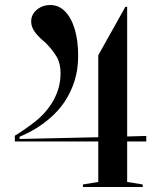

<svg xmlns="http://www.w3.org/2000/svg" viewBox="-20 -744 641 764"><path d="M39 -181V-204Q80 -229 119 -259.5Q158 -290 184 -330Q201 -356 211 -387Q221 -418 221 -453Q221 -492 205 -519Q189 -546 161 -574Q133 -597 118.5 -617Q104 -637 104 -659Q104 -677 114 -691.5Q124 -706 141 -715Q158 -724 180 -724Q214 -724 239 -698.5Q264 -673 277.5 -627.5Q291 -582 291 -522Q291 -466 276 -420Q261 -374 235 -336Q212 -303 182.5 -277Q153 -251 121.5 -232Q90 -213 58 -200V-191L371 -198V-524L479 -717H486V-201L562 -203V-181H486V-20L548 -10V0H310V-10L371 -20V-181Z"/></svg>

Font: Kalnia
Style: Regular
Weight: 400
Designer: Frida Medrano
Foundry: Frida Medrano
Version: Version 1.105